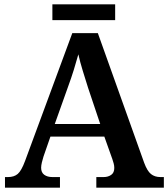

<svg xmlns="http://www.w3.org/2000/svg" viewBox="-20 -867 777 887"><path d="M3 0V-49H17Q45 -49 62 -63.5Q79 -78 96 -124L314 -714H432L646 -115Q660 -77 677.5 -63Q695 -49 721 -49H737V0H425V-49H459Q479 -49 493.5 -59Q508 -69 508 -91Q508 -102 505 -112.5Q502 -123 499 -132L462 -236H213L181 -144Q177 -132 173.5 -117Q170 -102 170 -92Q170 -70 184.5 -59.5Q199 -49 222 -49H257V0ZM233 -294H443L387 -461Q375 -499 362.5 -539.5Q350 -580 342 -616Q333 -583 321 -544.5Q309 -506 295 -468ZM222 -774V-847H512V-774Z"/></svg>

Font: Noto Naskh Arabic UI Semi
Style: Bold
Weight: 700
Designer: Monotype Design Team, David Williams, Mohamad Dakak and Nizar Qandah
Foundry: Monotype Imaging Inc.
Version: Version 2.014; ttfautohint (v1.8.4.7-5d5b)